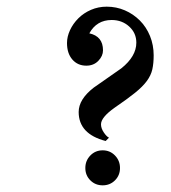

<svg xmlns="http://www.w3.org/2000/svg" viewBox="-20 -550 512 576"><path d="M441 -384Q441 -360 437 -342Q433 -324 420.5 -307Q408 -290 385 -271.5Q362 -253 324 -227Q283 -198 283 -177Q283 -165 291.5 -152.5Q300 -140 307 -137L297 -127Q216 -148 216 -214Q216 -252 261 -287L344 -345Q389 -381 389 -422Q389 -451 367.5 -470.5Q346 -490 315 -490Q270 -490 248 -450Q289 -441 289 -399Q289 -382 275 -367.5Q261 -353 239 -353Q213 -353 197 -371.5Q181 -390 181 -421Q181 -440 190 -459.5Q199 -479 215 -495Q231 -511 253 -520.5Q275 -530 300 -530Q329 -530 354.5 -519Q380 -508 399.5 -488.5Q419 -469 430 -442Q441 -415 441 -384ZM340 -46Q340 -24 325 -9Q310 6 288 6Q266 6 251 -9Q236 -24 236 -46Q236 -68 251 -83.5Q266 -99 288 -99Q310 -99 325 -83.5Q340 -68 340 -46Z"/></svg>

Font: Ruposhi Bangla
Style: Bold
Weight: 400
Designer: Niladri Shekhar Bala
Foundry: Lipighor Font Foundry
Version: Designed & Build by Niladri Shekhar Bala